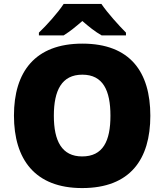

<svg xmlns="http://www.w3.org/2000/svg" viewBox="-20 -947 837 977"><path d="M496 -927H304C274 -881 216 -817 178 -781V-767H304C339 -789 364 -810 399 -840C434 -810 462 -787 497 -767H621V-781C587 -815 527 -881 496 -927ZM745 -358C745 -580 643 -725 399 -725C158 -725 51 -581 51 -359C51 -136 158 10 398 10C643 10 745 -137 745 -358ZM254 -358C254 -487 294 -567 399 -567C504 -567 542 -487 542 -358C542 -229 504 -151 398 -151C295 -151 254 -229 254 -358Z"/></svg>

Font: Noto Sans Thai Looped Black
Style: Regular
Weight: 900
Designer: Sasikarn Vongin, Ben Mitchell
Foundry: The Fontpad Ltd
Version: Version 1.001